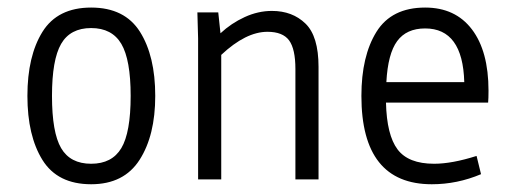

<svg xmlns="http://www.w3.org/2000/svg" viewBox="-20 -470 1352 503"><path d="M51.8 -218.8Q51.8 -323.2 91.3 -386.7Q130.9 -450.2 218.8 -450.2Q306.6 -450.2 346.7 -386.7Q386.7 -323.2 386.7 -218.8Q386.7 -115.2 345.7 -51.3Q304.7 12.7 218.8 12.7Q130.9 12.7 91.3 -50.8Q51.8 -114.3 51.8 -218.8ZM322.3 -218.8Q322.3 -313.5 297.9 -355Q273.4 -396.5 218.8 -396.5Q164.1 -396.5 140.1 -355Q116.2 -313.5 116.2 -218.8Q116.2 -123 140.1 -82Q164.1 -41 218.8 -41Q273.4 -41 297.9 -82Q322.3 -123 322.3 -218.8Z M814.5 -294.9V0H753.9V-289.1Q753.9 -341.8 737.3 -364.3Q720.7 -386.7 680.7 -386.7Q624 -386.7 559.6 -326.2V0H499V-369.1L497.1 -437.5H551.8L557.6 -382.8Q585.9 -409.2 621.1 -425.3Q656.2 -441.4 692.4 -441.4Q746.1 -441.4 780.3 -408.2Q814.5 -375 814.5 -294.9Z M1259.8 -232.4Q1259.8 -211.9 1258.8 -201.2H991.2Q993.2 -116.2 1021.5 -78.6Q1049.8 -41 1117.2 -41Q1164.1 -41 1228.5 -61.5L1240.2 -13.7Q1177.7 12.7 1111.3 12.7Q926.8 12.7 926.8 -218.8Q926.8 -323.2 966.3 -386.7Q1005.9 -450.2 1093.8 -450.2Q1172.9 -450.2 1216.3 -393.1Q1259.8 -335.9 1259.8 -232.4ZM992.2 -254.9H1196.3Q1192.4 -395.5 1093.8 -395.5Q1044.9 -395.5 1020.5 -362.3Q996.1 -329.1 992.2 -254.9Z"/></svg>

Font: Sudo Light
Style: Regular
Weight: 300
Monospace: yes
Designer: Jens Kutilek
Foundry: Jens Kutilek
Version: Version 0.040